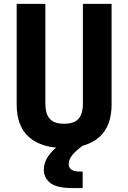

<svg xmlns="http://www.w3.org/2000/svg" viewBox="-20 -750 660 988"><path d="M406.6 -219.8V-730H554.2V-212.4Q554.2 -100.6 490.8 -44.5Q427.4 11.5 310 11.5Q192.6 11.5 129.2 -44.5Q65.8 -100.6 65.8 -212.4V-730H213.4V-219.8Q213.4 -180.2 224 -157.2Q234.5 -134.2 255.6 -123.7Q276.7 -113.2 310 -113.2Q343.3 -113.2 364.4 -123.7Q385.5 -134.2 396 -157.2Q406.6 -180.2 406.6 -219.8ZM333.5 93.6Q333.5 112.1 346.7 122.4Q359.8 132.8 390.9 132.8H405.4V217.9H355.1Q271.8 217.9 238.7 191.4Q205.5 164.9 205.5 122.8Q205.5 86.1 228.8 52.7Q252.1 19.3 302.7 -18.5L405.4 0Q366.4 28.2 350 50.6Q333.5 73 333.5 93.6Z"/></svg>

Font: Monaspace Neon Var
Style: Regular
Weight: 400
Designer: Riley Cran and the Lettermatic Team
Version: Version 1.000 (Monaspace Neon Var)